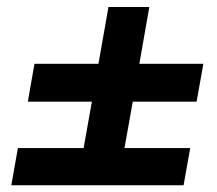

<svg xmlns="http://www.w3.org/2000/svg" viewBox="-20 -618 626 555"><path d="M60.5 -324.2 79.6 -433.6H264.6L293.5 -597.7H411.6L382.8 -433.6H567.9L548.3 -324.2H363.8L339.8 -189.9H529.8L510.7 -82.5H12.7L31.7 -189.9H221.7L245.6 -324.2Z"/></svg>

Font: Cascadia Mono NF SemiBold
Style: Italic
Weight: 600
Italic angle: -10°
Monospace: yes
Designer: Aaron Bell
Foundry: Saja Typeworks
Version: Version 2404.023; ttfautohint (v1.8.4)